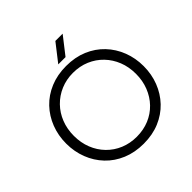

<svg xmlns="http://www.w3.org/2000/svg" viewBox="-224 -1067 1268 1268"><g transform="rotate(-45 410.0 -433.5)"><path d="M410 13Q328 13 261 -15Q194 -43 146.5 -93Q99 -143 73.5 -209Q48 -275 48 -350Q48 -425 73.5 -491Q99 -557 146.5 -607Q194 -657 261 -685Q328 -713 410 -713Q493 -713 559.5 -685Q626 -657 673.5 -607Q721 -557 746.5 -491Q772 -425 772 -350Q772 -275 746.5 -209Q721 -143 673.5 -93Q626 -43 559.5 -15Q493 13 410 13ZM410 -52Q473 -52 526 -74Q579 -96 618 -136.5Q657 -177 678.5 -231.5Q700 -286 700 -350Q700 -415 678.5 -469Q657 -523 618 -563.5Q579 -604 526 -626.5Q473 -649 410 -649Q348 -649 295 -626.5Q242 -604 202.5 -563.5Q163 -523 141.5 -468.5Q120 -414 120 -350Q120 -286 141.5 -231.5Q163 -177 202.5 -136.5Q242 -96 295 -74Q348 -52 410 -52ZM381 -757 477 -880H545L449 -757Z"/></g></svg>

Font: MuseoModerno Thin Light
Style: Regular
Weight: 300
Version: Version 1.003